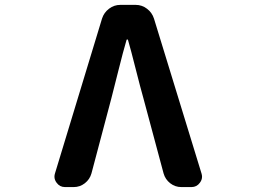

<svg xmlns="http://www.w3.org/2000/svg" viewBox="-20 -760 1040 780"><path d="M244.1 0Q222.7 0 210 -17.6Q201.2 -29.3 201.2 -42Q201.2 -48.8 203.1 -54.7L394.5 -684.6Q402.3 -709 422.9 -724.6Q443.4 -740.2 468.8 -740.2H531.2Q556.6 -740.2 577.1 -724.6Q597.7 -709 605.5 -684.6L798.8 -54.7Q800.8 -47.9 800.8 -42Q800.8 -29.3 792 -17.6Q779.3 0 757.8 0H716.8Q691.4 0 671.4 -15.6Q651.4 -31.2 644.5 -55.7L562.5 -361.3Q550.8 -402.3 531.2 -480Q511.7 -557.6 500 -597.7Q500 -599.6 497.1 -599.6Q494.1 -599.6 494.1 -597.7Q480.5 -551.8 460.4 -471.2Q440.4 -390.6 432.6 -361.3L351.6 -55.7Q344.7 -31.2 324.7 -15.6Q304.7 0 279.3 0Z"/></svg>

Font: Gen Jyuu Gothic Monospace Bold
Style: Bold
Weight: 700
Designer: [Source Han Sans]
Ryoko NISHIZUKA  (kana & ideographs); Paul D. Hunt (Latin, Greek & Cyrillic); Wenlong ZHANG  (bopomofo
Version: Version 1.002.20150607